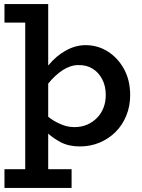

<svg xmlns="http://www.w3.org/2000/svg" viewBox="-20 -706 696 944"><path d="M373 14Q318 14 278 -7Q244 -25 217 -49V126H332V218H2V126H104V-595H2V-686H217V-384Q217 -384 218 -385Q257 -432 304.5 -458Q352 -484 401 -484Q461 -484 510.5 -452.5Q560 -421 590 -366Q620 -311 620 -238Q620 -184 601 -137.5Q582 -91 548.5 -57.5Q515 -24 470 -5Q425 14 373 14ZM217 -295V-132Q243 -111 273 -98Q308 -81 346 -81Q380 -81 408 -93Q436 -105 457 -126.5Q478 -148 489 -176.5Q500 -205 500 -239Q500 -283 482.5 -316.5Q465 -350 435 -368.5Q405 -387 365 -386Q327 -386 288 -361Q250 -336 217 -295Z"/></svg>

Font: BioRhyme ExtraBold SemiBold
Style: Regular
Weight: 600
Version: Version 1.600;gftools[0.9.33]